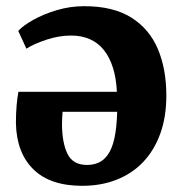

<svg xmlns="http://www.w3.org/2000/svg" viewBox="-20 -587 588 621"><path d="M246 14Q142 14 87.8 -39.5Q33.5 -93 31.5 -188.5Q31.5 -222 33.8 -246.5Q36 -271 39.5 -290H358Q356 -333.5 345.5 -367.2Q335 -401 316.5 -424.5Q298 -448 271.2 -460Q244.5 -472 210 -472Q170 -472 129 -458.2Q88 -444.5 65.5 -429.5L39 -487Q54.5 -504 87.2 -522.5Q120 -541 163.2 -554Q206.5 -567 252.5 -567Q346.5 -567 405 -530Q463.5 -493 490.8 -428Q518 -363 518 -278Q518 -209 498.5 -155Q479 -101 443.2 -63.2Q407.5 -25.5 357.2 -5.8Q307 14 246 14ZM261.5 -53.5Q282 -53.5 299 -61Q316 -68.5 329.2 -87.2Q342.5 -106 350 -139.5Q357.5 -173 359 -225.5H182.5Q181.5 -215 181 -204.2Q180.5 -193.5 180.5 -184Q181 -124.5 198.5 -89Q216 -53.5 261.5 -53.5Z"/></svg>

Font: Merriweather ExtraBold
Style: Regular
Weight: 800
Version: Version 2.100